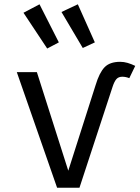

<svg xmlns="http://www.w3.org/2000/svg" viewBox="-20 -877 655 897"><path d="M246.7 0 58.5 -540H152.3L299 -79.5L426.7 -479.5Q444.1 -537.4 468.5 -562.8Q492.8 -588.2 541.5 -588.2Q559 -588.2 576.4 -583.1Q593.8 -577.9 611.8 -569.2L584.1 -511.8Q567.7 -518.5 551.3 -518.5Q533.8 -518.5 524.1 -507.7Q514.4 -496.9 506.2 -472.3L351.3 0ZM423.1 -679 343.6 -856.9 267.2 -821 366.7 -652.8ZM254.9 -679 164.6 -856.9 89.7 -817.4 200.5 -650.3Z"/></svg>

Font: FiraCode Nerd Font Mono
Style: Regular
Weight: 400
Monospace: yes
Designer: Carrois Corporate, Edenspiekermann AG, Nikita Prokopov
Foundry: Carrois Corporate, Edenspiekermann AG, Nikita Prokopov
Version: Version 6.002;Nerd Fonts 3.4.0